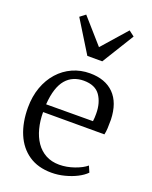

<svg xmlns="http://www.w3.org/2000/svg" viewBox="-159 -944 822 1039"><g transform="rotate(20 252.0 -424.0)"><path d="M268.5 11Q190.5 11 137 -25.5Q83.5 -62 56.2 -127Q29 -192 29 -277Q29 -341.5 48.2 -394.8Q67.5 -448 101.8 -486.2Q136 -524.5 182.2 -545.2Q228.5 -566 282 -566Q370.5 -566 420.5 -515.8Q470.5 -465.5 473.5 -369Q473.5 -340.5 472.5 -319.2Q471.5 -298 467.5 -282H114.5Q114.5 -232 125.8 -188.8Q137 -145.5 159.2 -113Q181.5 -80.5 215.2 -62.2Q249 -44 293 -44Q336 -44 379.8 -59.5Q423.5 -75 446.5 -95L462 -59.5Q443 -40 412.2 -24.2Q381.5 -8.5 344 1.2Q306.5 11 268.5 11ZM115.5 -327 385 -328Q386.5 -336 387 -349.2Q387.5 -362.5 387.5 -371.5Q387.5 -434.5 358.8 -475.8Q330 -517 264 -517Q233.5 -517 207.5 -506.2Q181.5 -495.5 162 -472.8Q142.5 -450 130.8 -414Q119 -378 115.5 -327ZM235.5 -649.5 122 -833.5 153.5 -857.5 278.5 -715.5 403.5 -857.5 435 -833.5 321.5 -649.5Z"/></g></svg>

Font: Merriweather 28pt Light
Style: Regular
Weight: 300
Version: Version 2.100